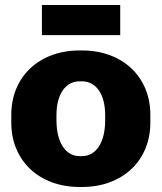

<svg xmlns="http://www.w3.org/2000/svg" viewBox="-20 -733 644 765"><path d="M147 -593H459V-713H147ZM297 12H307C468 12 579 -93 579 -244V-276C579 -427 468 -532 307 -532H297C136 -532 25 -427 25 -276V-244C25 -93 136 12 297 12ZM297 -111C241 -111 205 -166 205 -253V-275C205 -357 241 -409 297 -409H307C363 -409 399 -357 399 -275V-253C399 -166 363 -111 307 -111Z"/></svg>

Font: Fixel Text ExtraBold
Style: Regular
Weight: 800
Width: 4
Designer: AlfaBravo + MacPaw
Foundry: Kyrylo Tkachov, Marchela Mozhyna, Serhii Makarenko, Maria Weinstein, Zakhar Kryvoshyya
Version: Version 1.211